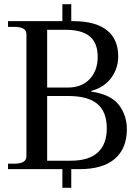

<svg xmlns="http://www.w3.org/2000/svg" viewBox="-20 -800 653 908"><path d="M580 -189Q580 -98 523 -49Q466 0 356 0H317V88H275V0H18V-26H47Q76 -26 90.5 -34.5Q105 -43 105 -62V-637Q105 -656 90.5 -664.5Q76 -673 47 -673H18V-700H275V-780H317V-700H325Q431 -700 485 -657.5Q539 -615 539 -534Q539 -476 505.5 -431Q472 -386 411 -370V-367Q505 -353 542.5 -303.5Q580 -254 580 -189ZM203 -386H302Q366 -386 404 -426Q442 -466 442 -531Q442 -597 404.5 -628Q367 -659 291 -659H203ZM485 -193Q485 -271 440.5 -308.5Q396 -346 302 -346H203V-40H315Q400 -40 442.5 -79Q485 -118 485 -193Z"/></svg>

Font: TavirajRegular
Style: Regular
Weight: 400
Designer: Katatrad Team
Foundry: CadsonDemak
Version: Version 1.000